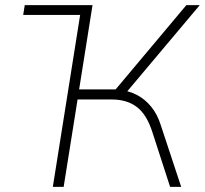

<svg xmlns="http://www.w3.org/2000/svg" viewBox="-20 -725 795 745"><path d="M70 -667 76 -705H338L332 -667ZM185 0 297 -705H339L287 -378H433L416 -363L703 -705H755L464 -359L443 -376Q480 -373 511.5 -356.5Q543 -340 567 -310.5Q591 -281 604 -239L683 0H640L572 -210Q550 -280 511.5 -309.5Q473 -339 414 -339H281L227 0Z"/></svg>

Font: Nunito Sans 12pt ExtraLight
Style: Italic
Weight: 200
Italic angle: -9°
Designer: Vernon Adams
Foundry: Vernon Adams
Version: Version 3.101;gftools[0.9.27]